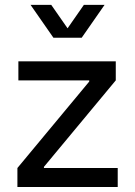

<svg xmlns="http://www.w3.org/2000/svg" viewBox="-20 -750 542 770"><path d="M49.8 -76.2H152.3H452.1V0H49.8ZM341.8 -427.7 337.9 -419.9V-435.5L444.3 -427.7L152.3 -76.2L156.2 -84V-68.4L49.8 -76.2ZM53.7 -503.9H444.3V-427.7H341.8H53.7ZM194.3 -598.6H277.3L185.5 -730.5H102.5ZM224.6 -598.6H307.6L399.4 -730.5H316.4Z"/></svg>

Font: Wanted Sans Variable
Style: Regular
Weight: 400
Designer: Original Design by Kil Hyung-jin and Kang Hanbin, Wanted Lab, Inc; Hangeul from Source Han Sans by Jang Soo-young and Ka
Foundry: Wanted Lab, Inc.
Version: Version 1.003;Glyphs 3.2 (3227)